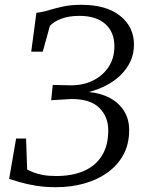

<svg xmlns="http://www.w3.org/2000/svg" viewBox="-20 -771 599 799"><path d="M212.5 8Q167 8 129.2 1.8Q91.5 -4.5 63.2 -12.8Q35 -21 18 -26.5L47 -194.5H88.5L93 -65.5Q104.5 -59.5 120.2 -53.2Q136 -47 159 -42.8Q182 -38.5 214 -38.5Q281.5 -38.5 330 -60Q378.5 -81.5 404.5 -123.8Q430.5 -166 430.5 -228.5Q430.5 -285 393.5 -322Q356.5 -359 278 -359L193 -354L199.5 -417.5L271 -416Q323.5 -415 365.2 -435Q407 -455 431.5 -491.8Q456 -528.5 456 -578Q456 -638 417.8 -671.5Q379.5 -705 310 -705Q266.5 -705 234.5 -692.8Q202.5 -680.5 187.5 -663L158 -556H110L131.5 -718Q155 -720 181 -728Q207 -736 240.5 -743.5Q274 -751 319 -751Q422.5 -751 480 -705Q537.5 -659 537.5 -585.5Q537.5 -548 523 -516.2Q508.5 -484.5 482.8 -459.2Q457 -434 422.8 -416Q388.5 -398 349.5 -388Q400.5 -383.5 438.2 -362.8Q476 -342 496.8 -308.2Q517.5 -274.5 517.5 -229.5Q517.5 -171.5 493.5 -127.2Q469.5 -83 427.2 -52.8Q385 -22.5 330 -7.2Q275 8 212.5 8Z"/></svg>

Font: Merriweather Light
Style: Italic
Weight: 300
Italic angle: -7.8°
Designer: Eben Sorkin
Foundry: Eben Sorkin
Version: Version 2.101